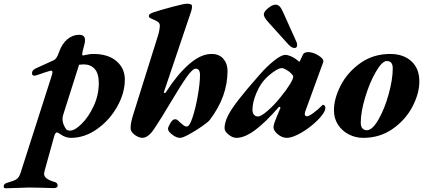

<svg xmlns="http://www.w3.org/2000/svg" viewBox="-128 -727 2282 1032"><path d="M-108 273Q-107 260 -88 255Q-52 245 -39 236Q-26 227 -18 204L147 -311Q154 -332 154 -339Q154 -350 140 -346Q115 -339 70 -323Q68 -323 64 -321.5Q60 -320 57 -320Q44 -320 44 -334Q44 -352 72 -363Q78 -365 112 -381L162 -404Q177 -411 189 -446Q205 -492 234 -516Q263 -540 297 -540Q313 -540 321 -533Q329 -526 329 -511Q329 -499 325 -486L316 -451Q314 -441 314 -438Q314 -427 319 -429Q353 -437 374 -437Q453 -437 498 -398.5Q543 -360 543 -299Q543 -227 502 -154Q461 -81 394 -33.5Q327 14 253 14Q224 14 196 -6Q184 -15 178 -15Q169 -15 163 6L111 194Q109 204 109 207Q109 221 122 231.5Q135 242 165 251Q182 255 182 272Q182 277 176 280.5Q170 284 162 284L90 282L26 281Q11 281 -33 283Q-79 285 -99 285Q-104 285 -106.5 281.5Q-109 278 -108 273ZM403 -281Q403 -332 381 -356.5Q359 -381 321 -381Q313 -381 297 -379L212 -111Q208 -100 208 -86Q208 -71 214 -57Q222 -39 228 -32Q234 -25 249 -25Q274 -25 311 -61.5Q348 -98 375.5 -157Q403 -216 403 -281Z M574 -39Q574 -67 588 -111L721 -535Q731 -568 731 -590Q731 -602 720.5 -609.5Q710 -617 692 -624Q682 -628 677 -631.5Q672 -635 672 -640Q672 -647 677.5 -651.5Q683 -656 701 -662Q734 -673 797.5 -690Q861 -707 876 -707Q888 -707 896 -704.5Q904 -702 904 -693Q904 -682 901 -671Q898 -660 894 -650L754 -235L753 -231Q753 -227 757 -227Q762 -227 765 -233Q822 -323 886 -380Q950 -437 1009 -437Q1050 -437 1072.5 -411Q1095 -385 1095 -346Q1095 -208 1000 -83Q991 -71 957 -47.5Q923 -24 888.5 -5Q854 14 840 14Q820 14 797.5 -3.5Q775 -21 775 -34Q775 -44 787.5 -65Q800 -86 812 -86Q820 -86 824.5 -83Q829 -80 833.5 -75Q838 -70 842 -67Q854 -57 860.5 -52Q867 -47 876 -47Q891 -47 907.5 -97.5Q924 -148 935.5 -215Q947 -282 947 -324Q947 -358 924 -358Q907 -358 875 -312.5Q843 -267 787 -173Q737 -88 701 -35Q669 14 636 14Q626 14 611 7Q596 0 585 -12Q574 -24 574 -39Z M1079 -38Q1079 -67 1095.5 -101.5Q1112 -136 1152 -188Q1192 -240 1267 -325Q1308 -372 1346.5 -402Q1385 -432 1405 -432Q1418 -432 1436 -424.5Q1454 -417 1471 -403Q1478 -396 1480 -396H1481Q1483 -396 1484 -398.5Q1485 -401 1486 -403Q1497 -425 1501 -435Q1503 -440 1510.5 -443.5Q1518 -447 1528 -447Q1553 -447 1581.5 -430Q1610 -413 1610 -399Q1610 -393 1609 -392L1512 -126Q1510 -118 1510 -115Q1510 -102 1522 -102Q1532 -102 1555.5 -119Q1579 -136 1604 -161Q1607 -164 1608 -164Q1613 -164 1617 -159Q1621 -154 1621 -147Q1621 -131 1601 -105.5Q1581 -80 1548 -53Q1510 -22 1473.5 -4Q1437 14 1414 14Q1389 14 1365.5 -5Q1342 -24 1342 -44Q1342 -50 1347 -67Q1355 -90 1379 -146V-148Q1379 -151 1376 -152.5Q1373 -154 1371 -152Q1297 -67 1241.5 -26.5Q1186 14 1143 14Q1122 14 1100.5 -3.5Q1079 -21 1079 -38ZM1381 -206Q1412 -244 1430 -273.5Q1448 -303 1448 -315Q1448 -324 1426 -342Q1415 -350 1404.5 -355.5Q1394 -361 1387 -361Q1372 -361 1346 -343.5Q1320 -326 1297 -302Q1270 -274 1249.5 -225.5Q1229 -177 1229 -137Q1229 -120 1237 -110.5Q1245 -101 1259 -101Q1275 -101 1310.5 -131.5Q1346 -162 1381 -206ZM1424 -486 1313 -609Q1290 -634 1290 -650Q1290 -664 1313 -683Q1336 -702 1353 -702Q1365 -702 1374 -693.5Q1383 -685 1392 -665L1465 -503Q1469 -495 1469 -485Q1469 -469 1455 -469Q1441 -469 1424 -486Z M1667 -134Q1667 -198 1704 -269Q1741 -340 1810 -388.5Q1879 -437 1969 -437Q2040 -437 2083 -398Q2126 -359 2126 -289Q2126 -225 2089 -154Q2052 -83 1983 -34.5Q1914 14 1824 14Q1783 14 1747 -4.5Q1711 -23 1689 -56.5Q1667 -90 1667 -134ZM1983 -360Q1983 -399 1951 -399Q1926 -399 1892.5 -341.5Q1859 -284 1835 -204.5Q1811 -125 1811 -67Q1811 -47 1820 -37Q1829 -27 1844 -27Q1873 -27 1906 -84Q1939 -141 1961 -220.5Q1983 -300 1983 -360Z"/></svg>

Font: EB Garamond ExtraBold
Style: Italic
Weight: 800
Italic angle: -17.2°
Designer: Georg Duffner and Octavio Pardo
Foundry: Georg Duffner
Version: Version 1.000